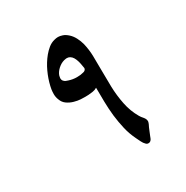

<svg xmlns="http://www.w3.org/2000/svg" viewBox="-144 -736 834 859"><g transform="rotate(-30 272.5 -307.0)"><path d="M302.2 -332Q292.5 -325.7 280.8 -324Q269 -322.3 257.8 -321.3Q250 -320.8 240.7 -320.8Q231.9 -320.8 217 -321.5Q202.1 -322.3 184.1 -327.4Q166 -332.5 151.1 -343Q136.2 -353.5 129.9 -371.6Q124 -385.7 124 -401.9Q124 -403.8 124.5 -414.3Q125 -424.8 128.9 -441.4Q136.7 -475.1 152.1 -508.3Q167.5 -541.5 189.9 -568.8Q201.2 -582.5 215.8 -594.5Q230.5 -606.4 248 -610.8Q258.8 -613.8 268.1 -613.8Q277.8 -613.8 290.8 -609.4Q303.7 -605 316.9 -593Q330.1 -581.1 339.1 -563.7Q348.1 -546.4 353 -527.8Q360.8 -494.6 361.6 -461.9Q362.3 -429.2 362.3 -395.5Q362.3 -349.6 363.5 -303Q364.7 -256.3 374 -210.4Q382.8 -166 405.3 -127.4Q410.2 -118.7 419.9 -107.9Q428.7 -97.2 428.7 -86.4V-85.4Q427.7 -79.1 425 -73Q422.4 -66.9 418.9 -60.5Q415 -51.8 411.4 -42.5Q407.7 -33.2 403.8 -23.9Q401.9 -20 400.4 -15.1Q398.9 -10.3 395.5 -6.3Q390.6 0 382.8 0.5H381.3Q374 0.5 369.1 -4.9Q360.8 -12.7 355.2 -24.4Q349.6 -36.1 344.7 -45.9Q328.1 -79.6 320.1 -114.3Q312 -148.9 307.6 -186Q303.7 -222.2 303 -259Q302.2 -295.9 302.2 -332ZM249 -511.7Q230.5 -509.3 214.4 -497.1Q198.2 -484.9 189.9 -468.8Q186 -461.4 185.1 -451.7Q184.6 -449.7 184.6 -447.8Q184.6 -439.9 189.5 -434.1Q193.4 -429.2 199 -426.5Q204.6 -423.8 210.4 -422.4Q230.5 -415.5 252.4 -415.5Q261.2 -415.5 270.5 -416.5Q277.3 -418 286.1 -419.7Q294.9 -421.4 298.8 -427.7Q300.8 -430.2 300.8 -435.1Q300.8 -437.5 299.3 -443.6Q297.9 -449.7 297.4 -454.6Q295.9 -463.9 292.5 -474.9Q289.1 -485.8 283.9 -494.4Q278.8 -502.9 270 -508.3Q263.2 -512.2 254.4 -512.2Q252 -512.2 249 -511.7Z"/></g></svg>

Font: Dima Niloofar
Style: Regular
Weight: 400
Designer: R.Balvardi
Foundry: Dima Software Group
Version: Version 3.00;November 13, 2018;FontCreator 11.5.0.2427 64-bi